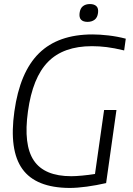

<svg xmlns="http://www.w3.org/2000/svg" viewBox="-20 -919 657 948"><path d="M412 -811Q391 -811 380.5 -821.5Q370 -832 373 -855Q376 -878 389.5 -888.5Q403 -899 424 -899Q445 -899 456 -888.5Q467 -878 464 -855Q461 -832 447 -821.5Q433 -811 412 -811ZM323 9Q157 8 90.5 -84.5Q24 -177 51 -369Q78 -563 172.5 -656Q267 -749 437 -749Q472 -749 515.5 -744Q559 -739 601 -728L593 -670Q543 -682 506.5 -686.5Q470 -691 434 -691Q293 -691 217 -613.5Q141 -536 118 -369Q95 -204 147 -126.5Q199 -49 332 -49Q353 -49 385.5 -52Q418 -55 449 -60L494 -376H555L504 -15Q456 -4 408.5 2.5Q361 9 323 9Z"/></svg>

Font: Plata Sans Light
Style: Italic
Weight: 300
Italic angle: -8°
Designer: Pablo Impallari, Andres Torresi, & Cristiano Sobral
Foundry: Pablo Impallari, Andres Torresi, & Cristiano Sobral
Version: Version 1.00;December 28, 2019;FontCreator 12.0.0.2547 64-bi